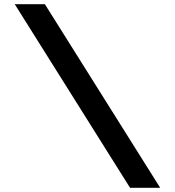

<svg xmlns="http://www.w3.org/2000/svg" viewBox="-20 -891 830 911"><path d="M740 0H597L50 -871H193Z"/></svg>

Font: Covid19
Style: Regular
Weight: 400
Designer: Peter Wiegel
Foundry: (c) CAT - Ing. Peter Wiegel.  for Rudolf Maass + Partner GmbH
Version: Version 001.000